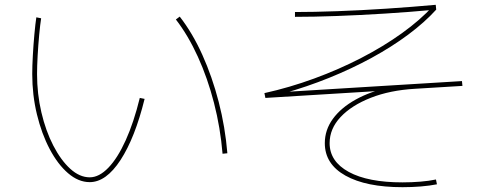

<svg xmlns="http://www.w3.org/2000/svg" viewBox="-20 -757 2040 798"><path d="M353 0Q306 0 263 -37Q220 -74 186.5 -137.5Q153 -201 133.5 -281.5Q114 -362 114 -449Q114 -482 116.5 -527Q119 -572 123 -615.5Q127 -659 131 -685L151 -681Q147 -656 143 -613.5Q139 -571 136.5 -526.5Q134 -482 134 -449Q134 -367 152 -290Q170 -213 201.5 -152Q233 -91 272 -55.5Q311 -20 353 -20Q392 -20 430.5 -60Q469 -100 502.5 -174Q536 -248 561 -350L581 -346Q541 -184 481 -92Q421 0 353 0ZM905 -118Q896 -226 869.5 -329Q843 -432 802.5 -521Q762 -610 711 -676L727 -688Q780 -620 821 -529Q862 -438 889 -333.5Q916 -229 925 -120Z M1653 21Q1502 21 1416 -27Q1330 -75 1330 -162Q1330 -217 1363.5 -263Q1397 -309 1458 -343Q1519 -377 1599 -394L1605 -382L1083 -350L1079 -370Q1183 -393 1285.5 -430.5Q1388 -468 1481 -516Q1574 -564 1650.5 -619Q1727 -674 1779 -731L1780 -716Q1683 -707 1579.5 -700.5Q1476 -694 1379.5 -690.5Q1283 -687 1206 -687V-707Q1283 -707 1381.5 -710.5Q1480 -714 1586 -721Q1692 -728 1791 -737L1793 -717Q1745 -664 1676.5 -613Q1608 -562 1524.5 -516.5Q1441 -471 1348 -433.5Q1255 -396 1159 -369L1149 -374L1900 -420L1902 -400L1705 -388Q1601 -382 1521 -350.5Q1441 -319 1395.5 -270.5Q1350 -222 1350 -162Q1350 -86 1429.5 -42.5Q1509 1 1653 1Q1691 1 1727.5 -2Q1764 -5 1792 -11L1796 9Q1766 15 1729 18Q1692 21 1653 21Z"/></svg>

Font: M PLUS 2 Thin
Style: Regular
Weight: 100
Designer: Coji Morishita
Foundry: UNDERFOREST DESIGN
Version: Version 1.001